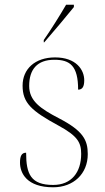

<svg xmlns="http://www.w3.org/2000/svg" viewBox="-20 -786 445 816"><path d="M166 -616V-606H168C207 -651 266 -721 294 -756V-766H261C235 -721 194 -656 166 -616ZM206 10C292 10 353 -47 353 -131C353 -191 333 -230 231 -283C150 -325 104 -358 104 -421C104 -491 138 -532 211 -532C278 -532 312 -506 312 -405C331 -405 338 -419 338 -445C338 -489 304 -542 214 -542C129 -542 76 -493 76 -422C76 -349 113 -315 229 -252C310 -208 325 -180 325 -132C325 -54 284 0 206 0C111 0 91 -46 91 -137C72 -137 65 -123 65 -95C65 -50 94 10 206 10Z"/></svg>

Font: Noto Serif Display Thin
Style: Regular
Weight: 100
Designer: Monotype Design Team
Foundry: Monotype Imaging Inc.
Version: Version 2.009